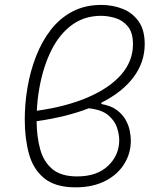

<svg xmlns="http://www.w3.org/2000/svg" viewBox="-20 -762 626 791"><path d="M397.5 -338.9V-333.5Q437 -326.7 460.9 -308.8Q484.9 -291 497.6 -268.3Q510.3 -245.6 514.6 -222.9Q519 -200.2 519 -182.6Q519 -130.4 491.7 -86.4Q464.4 -42.5 413.3 -16.4Q362.3 9.8 291.5 9.8Q208.5 9.8 162.8 -27.1Q117.2 -64 99.6 -127.2Q82 -190.4 82 -269Q82 -299.8 84.5 -332Q86.9 -364.3 92.8 -398.9Q104.5 -468.8 128.7 -530.5Q152.8 -592.3 189.9 -639.9Q227.1 -687.5 278.8 -714.6Q330.6 -741.7 397 -741.7Q444.3 -741.7 485.1 -725.6Q525.9 -709.5 551 -674.1Q576.2 -638.7 576.2 -580.6Q576.2 -505.4 530 -443.8Q483.9 -382.3 397.5 -338.9ZM131.8 -305.7Q253.4 -322.8 342.3 -361.1Q431.2 -399.4 479.5 -454.8Q527.8 -510.3 527.8 -579.6Q527.8 -627.9 506.8 -653.1Q485.8 -678.2 455.6 -687.5Q425.3 -696.8 396.5 -696.8Q327.1 -696.8 275.6 -658.7Q224.1 -620.6 190.9 -553.5Q157.7 -486.3 142.1 -398.9Q133.8 -353 131.8 -305.7ZM345.7 -315.9Q252.9 -279.8 130.9 -262.7Q131.3 -197.8 145.8 -146.2Q160.2 -94.7 196.3 -64.9Q232.4 -35.2 297.9 -35.2Q379.4 -35.2 425.3 -78.9Q471.2 -122.6 471.2 -185.1Q471.2 -207.5 462.2 -235.8Q453.1 -264.2 426.3 -287.1Q399.4 -310.1 345.7 -315.9Z"/></svg>

Font: Cascadia Code ExtraLight
Style: Italic
Weight: 200
Italic angle: -10°
Monospace: yes
Designer: Aaron Bell
Foundry: Saja Typeworks
Version: Version 2404.023; ttfautohint (v1.8.4)